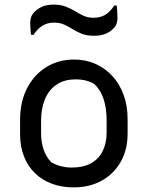

<svg xmlns="http://www.w3.org/2000/svg" viewBox="-20 -801 640 832"><path d="M301 -543Q351 -543 393 -524.5Q435 -506 466.5 -472Q498 -438 515.5 -390.5Q533 -343 533 -284V-223Q533 -152 503 -99.5Q473 -47 420.5 -18Q368 11 299 11Q247 11 204.5 -5Q162 -21 131.5 -50.5Q101 -80 84 -123Q67 -166 67 -220V-281Q67 -360 97.5 -419Q128 -478 181 -510.5Q234 -543 301 -543ZM308 -457Q258 -457 224.5 -434Q191 -411 174.5 -370.5Q158 -330 158 -277V-223Q158 -187 168.5 -154.5Q179 -122 202 -98Q221 -87 243 -81Q265 -75 291 -75Q342 -75 375.5 -94Q409 -113 425.5 -147.5Q442 -182 442 -226V-280Q442 -331 429.5 -370Q417 -409 390 -436Q374 -446 354 -451.5Q334 -457 308 -457ZM386 -724Q414 -724 435.5 -736.5Q457 -749 475 -777H486Q487 -768 487.5 -759Q488 -750 488.5 -740.5Q489 -731 489 -722Q489 -711 485.5 -699.5Q482 -688 472 -678Q457 -662 436 -654Q415 -646 387 -646Q357 -646 335 -654.5Q313 -663 295 -674.5Q277 -686 258 -694.5Q239 -703 213 -703Q186 -703 164.5 -690Q143 -677 125 -650H115Q113 -659 112.5 -668Q112 -677 111.5 -686Q111 -695 111 -703Q111 -715 114.5 -726Q118 -737 127 -747Q142 -763 162.5 -772Q183 -781 212 -781Q242 -781 264.5 -772.5Q287 -764 305.5 -752.5Q324 -741 342.5 -732.5Q361 -724 386 -724Z"/></svg>

Font: Rec Mono Semicasual
Style: Regular
Weight: 400
Version: Version 1.085; ttfautohint (v1.8.4.7-5d5b)